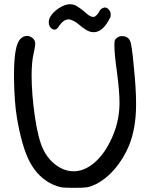

<svg xmlns="http://www.w3.org/2000/svg" viewBox="-20 -900 717 917"><path d="M289.1 -802.7Q273.4 -793.9 257.8 -769.5Q247.1 -753.9 233.4 -759.8Q218.8 -765.6 213.9 -783.2Q212.9 -789.1 212.9 -794.9Q212.9 -806.6 219.7 -819.3Q234.4 -843.8 261.7 -861.3Q289.1 -878.9 312.5 -879.9Q325.2 -879.9 336.9 -876Q366.2 -860.4 391.6 -836.9Q411.1 -819.3 424.8 -819.3Q426.8 -819.3 427.7 -819.3Q442.4 -821.3 459 -853.5Q462.9 -857.4 468.8 -860.4Q474.6 -863.3 479.5 -864.3Q491.2 -864.3 500 -854Q508.8 -843.8 508.8 -830.1Q508.8 -824.2 506.8 -817.4Q472.7 -746.1 426.8 -746.1Q417 -746.1 406.2 -750Q392.6 -754.9 376 -767.6Q359.4 -780.3 347.7 -790Q335 -799.8 320.3 -804.7Q313.5 -807.6 307.6 -807.6Q298.8 -807.6 289.1 -802.7ZM108.4 -728.5Q122.1 -728.5 134.8 -718.8Q147.5 -710 148.4 -691.4Q148.4 -679.7 140.6 -644.5Q131.8 -608.4 130.9 -543.9Q130.9 -451.2 146.5 -343.8Q162.1 -236.3 186.5 -186.5Q209 -139.6 248.5 -110.8Q288.1 -82 332 -82Q378.9 -82 423.8 -117.2Q469.7 -153.3 502.9 -217.8Q550.8 -308.6 550.8 -409.2Q550.8 -460 540 -544.9Q526.4 -642.6 526.4 -678.7V-689.5Q526.4 -704.1 529.8 -710Q533.2 -715.8 542 -721.7Q549.8 -727.5 563.5 -727.5Q590.8 -727.5 601.6 -704.1Q609.4 -688.5 619.1 -582Q629.9 -476.6 629.9 -407.2V-399.4Q629.9 -289.1 596.7 -206.1Q571.3 -144.5 530.3 -95.7Q489.3 -46.9 438.5 -20.5Q411.1 -7.8 395.5 -5.4Q379.9 -2.9 332 -2.9Q286.1 -2.9 270.5 -5.9Q254.9 -8.8 230.5 -19.5Q161.1 -52.7 122.1 -127Q84 -199.2 60.5 -339.8Q48.8 -409.2 46.9 -524.4V-543.9Q46.9 -683.6 77.1 -713.9Q91.8 -728.5 108.4 -728.5Z"/></svg>

Font: sage sans
Style: Regular
Weight: 400
Version: Version 001.032